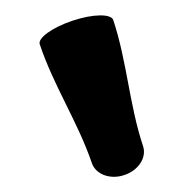

<svg xmlns="http://www.w3.org/2000/svg" viewBox="-20 -1002 248 251"><path d="M32 -944C50 -890 82 -842 100 -789C105 -774 124 -767 142 -773C161 -779 172 -796 167 -811C149 -865 146 -922 128 -976C125 -984 102 -984 75 -975C48 -966 29 -952 32 -944Z"/></svg>

Font: Nupuram Medium
Style: Regular
Weight: 500
Designer: Santhosh Thottingal (santhosh.thottingal@gmail.com)
Foundry: SMC
Version: Version 1.000